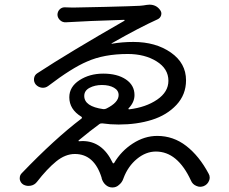

<svg xmlns="http://www.w3.org/2000/svg" viewBox="-20 -786 1004 840"><path d="M425.8 -414.1Q395.5 -414.1 372.1 -401.9Q348.6 -389.6 348.6 -366.2Q348.6 -320.3 431.6 -308.6Q439.5 -307.6 446.3 -311.5Q499 -337.9 499 -370.1Q499 -390.6 478.5 -402.3Q458 -414.1 425.8 -414.1ZM622.1 -764.6Q627.9 -765.6 633.8 -765.6Q663.1 -765.6 679.7 -743.2Q688.5 -732.4 685.1 -719.7Q681.6 -707 668.9 -701.2Q590.8 -666 468.8 -596.7Q467.8 -595.7 468.3 -594.7Q468.8 -593.8 469.7 -594.7Q514.6 -602.5 563.5 -602.5Q661.1 -602.5 727.5 -556.2Q793.9 -509.8 793.9 -434.6Q793.9 -372.1 752 -327.1Q710 -282.2 644.5 -261.7Q579.1 -241.2 499 -241.2Q461.9 -241.2 428.7 -246.1Q420.9 -247.1 415 -243.2Q376 -214.8 324.2 -171.9Q323.2 -170.9 323.7 -169.4Q324.2 -168 325.2 -168Q334 -168.9 340.8 -168.9Q427.7 -168.9 472.7 -74.2Q473.6 -71.3 475.6 -71.3Q477.5 -71.3 479.5 -73.2Q509.8 -125 561 -158.2Q612.3 -191.4 668 -191.4Q738.3 -191.4 794.9 -147.5Q851.6 -103.5 892.6 -26.4Q897.5 -18.6 897.5 -8.8Q897.5 -2 894.5 4.9Q887.7 21.5 871.1 28.3Q863.3 31.2 855.5 31.2Q847.7 31.2 838.9 27.3Q822.3 20.5 815.4 3.9Q756.8 -123 662.1 -123Q618.2 -123 579.1 -90.8Q540 -58.6 520.5 -6.8Q519.5 -5.9 519.5 -3.9Q513.7 12.7 500 23.4Q488.3 34.2 471.7 34.2Q455.1 34.2 442.4 22.9Q429.7 11.7 424.8 -5.9Q424.8 -6.8 424.8 -7.8Q392.6 -112.3 307.6 -112.3Q265.6 -112.3 225.6 -79.6Q185.5 -46.9 141.6 9.8Q130.9 23.4 114.3 26.4Q109.4 27.3 104.5 27.3Q92.8 27.3 82 21.5Q69.3 13.7 66.4 -2Q66.4 -4.9 66.4 -6.8Q66.4 -19.5 75.2 -28.3Q219.7 -178.7 336.9 -267.6Q338.9 -269.5 338.4 -272Q337.9 -274.4 335.9 -275.4Q283.2 -307.6 283.2 -360.4Q283.2 -406.2 327.6 -435.1Q372.1 -463.9 431.6 -463.9Q493.2 -463.9 530.8 -438.5Q568.4 -413.1 568.4 -370.1Q568.4 -338.9 543 -312.5Q541 -310.5 542 -309.1Q543 -307.6 544.9 -307.6Q618.2 -316.4 667.5 -350.1Q716.8 -383.8 716.8 -432.6Q716.8 -485.4 665 -517.6Q613.3 -549.8 539.1 -549.8Q434.6 -549.8 360.4 -516.6Q293.9 -488.3 191.4 -410.2Q178.7 -400.4 163.1 -402.3Q147.5 -404.3 136.7 -416Q127 -427.7 128.9 -442.9Q130.9 -458 143.6 -465.8Q282.2 -556.6 524.4 -695.3Q525.4 -696.3 524.9 -697.8Q524.4 -699.2 523.4 -699.2Q360.4 -694.3 268.6 -688.5Q253.9 -687.5 243.2 -697.3Q232.4 -707 231.4 -720.7Q231.4 -735.4 241.2 -745.1Q251 -754.9 265.6 -753.9Q285.2 -752.9 298.8 -752.9Q324.2 -752.9 441.4 -755.9Q558.6 -758.8 591.8 -760.7Q606.4 -761.7 622.1 -764.6Z"/></svg>

Font: Gen Jyuu Gothic P Regular
Style: Regular
Weight: 400
Designer: [Source Han Sans]
Ryoko NISHIZUKA  (kana & ideographs); Paul D. Hunt (Latin, Greek & Cyrillic); Wenlong ZHANG  (bopomofo
Version: Version 1.002.20150607